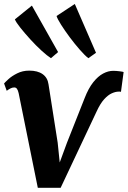

<svg xmlns="http://www.w3.org/2000/svg" viewBox="-27 -912 626 942"><path d="M388 -430Q407 -479 430.5 -508.5Q454 -538 479 -551.2Q504 -564.5 528.5 -564.5Q543.5 -564.5 560.5 -562.2Q577.5 -560 579.5 -558.5L566.5 -461.5Q564 -462.5 560.8 -462.5Q557.5 -462.5 555 -462.5Q540 -462.5 521.5 -454.2Q503 -446 483.8 -424.8Q464.5 -403.5 446.5 -364L270.5 9.5H158.5L64.5 -455Q61 -470 56 -476.5Q51 -483 43 -483Q33 -483 23 -477.5Q13 -472 6 -466.5L-7 -502.5Q-2.5 -508 14.2 -523.5Q31 -539 57.5 -552.2Q84 -565.5 116.5 -565.5Q158 -565.5 182.2 -548.2Q206.5 -531 211 -498.5L256 -212L266 -115L301.5 -211.5ZM223 -626.5Q205 -638 177.2 -663.2Q149.5 -688.5 121.5 -719.2Q93.5 -750 72.5 -776.5Q51.5 -803 46 -817L129.5 -884.5L258 -656.5ZM406.5 -626.5Q389.5 -639.5 364.8 -667.8Q340 -696 315.2 -729.2Q290.5 -762.5 272.5 -791Q254.5 -819.5 250.5 -833.5L340 -892.5L444 -653Z"/></svg>

Font: Merriweather 24pt ExtraBold
Style: Italic
Weight: 800
Italic angle: -7.8°
Version: Version 2.101